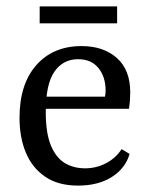

<svg xmlns="http://www.w3.org/2000/svg" viewBox="-20 -570 469 600"><path d="M41 -202Q41 -307 93.5 -366.5Q146 -426 235 -426Q303 -426 345 -389Q387 -352 387 -281Q387 -271 386 -256.5Q385 -242 383 -230H98V-268H308Q309 -273 309.5 -277Q310 -281 310 -287Q310 -330 287.5 -357.5Q265 -385 224 -385Q177 -385 150 -346Q123 -307 123 -220Q123 -154 139 -115.5Q155 -77 182.5 -60.5Q210 -44 246 -44Q281 -44 311.5 -60Q342 -76 360 -104L385 -89Q372 -44 329.5 -17Q287 10 224 10Q162 10 121.5 -17.5Q81 -45 61 -92.5Q41 -140 41 -202ZM104 -550H346V-497H104Z"/></svg>

Font: Yrsa
Style: Regular
Weight: 400
Designer: Anna Giedrys (Yrsa+Rasa design), David Brezina (Yrsa art-direction, Rasa art-direction, design)
Foundry: Rosetta Type Foundry
Version: Version 2.004